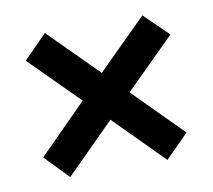

<svg xmlns="http://www.w3.org/2000/svg" viewBox="-53 -606 560 504"><g transform="rotate(-10 227.0 -353.5)"><path d="M35 -224 163 -353 34 -482 96 -545 225 -416 356 -546 420 -484 288 -353 417 -223 355 -161 226 -291 96 -161Z"/></g></svg>

Font: Noto Sans Sinhala ExtraCondensed SemiBold
Style: Regular
Weight: 600
Width: 2
Designer: Jelle Bosma - Monotype Design Team
Foundry: Monotype Imaging Inc.
Version: Version 2.006; ttfautohint (v1.8.4.7-5d5b)